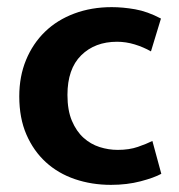

<svg xmlns="http://www.w3.org/2000/svg" viewBox="-20 -507 501 538"><path d="M310 -87Q342 -87 366.5 -95.5Q391 -104 407 -112L432 -20Q412 -9 374 1Q336 11 291 11Q237 11 190 -5Q143 -21 108.5 -52.5Q74 -84 54 -130Q34 -176 34 -237Q34 -293 53 -339Q72 -385 106 -418Q140 -451 188 -469Q236 -487 293 -487Q324 -487 358.5 -481Q393 -475 431 -455L403 -363Q382 -375 357.5 -382.5Q333 -390 308 -390Q246 -390 207.5 -352Q169 -314 169 -241Q169 -198 181.5 -168.5Q194 -139 214 -121Q234 -103 259 -95Q284 -87 310 -87Z"/></svg>

Font: Mukta Vaani
Style: Bold
Weight: 700
Designer: Noopur Datye, Girish Dalvi, Yashodeep Gholap, Pallavi Karambelkar
Foundry: Ek Type
Version: Version 2.538;PS 1.000;hotconv 16.6.51;makeotf.lib2.5.65220;